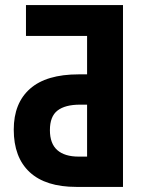

<svg xmlns="http://www.w3.org/2000/svg" viewBox="-20 -734 575 754"><path d="M280 0Q159 0 96.5 -58Q34 -116 34 -225Q34 -329 98 -385.5Q162 -442 289 -442H322V-593H82V-714H463V0ZM289 -119H322V-323H294Q236 -323 206 -300Q176 -277 176 -223Q176 -170 205 -144.5Q234 -119 289 -119Z"/></svg>

Font: Noto Sans Condensed
Style: Bold
Weight: 700
Width: 3
Designer: Monotype Design Team
Foundry: Monotype Imaging Inc.
Version: Version 2.013; ttfautohint (v1.8.4.7-5d5b)